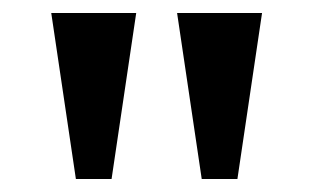

<svg xmlns="http://www.w3.org/2000/svg" viewBox="-20 -734 483 296"><path d="M97 -458 59 -714H190L152 -458ZM291 -458 253 -714H384L346 -458Z"/></svg>

Font: Noto Serif Lao SemiCondensed SemiBold
Style: Regular
Weight: 600
Width: 4
Designer: Monotype Design Team
Foundry: Monotype Imaging Inc.
Version: Version 2.003; ttfautohint (v1.8.4.7-5d5b)